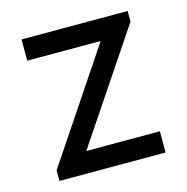

<svg xmlns="http://www.w3.org/2000/svg" viewBox="-80 -564 623 640"><g transform="rotate(-15 232.0 -244.0)"><path d="M48.8 -36.6 302.2 -415H48.8V-488.3H415V-451.7L161.1 -73.2H415V0H48.8Z"/></g></svg>

Font: Sanitrixie
Style: Regular
Weight: 400
Designer: Jayvee D. Enaguas (Grand Chaos)
Version: Version 1.1 - 6/9/2013